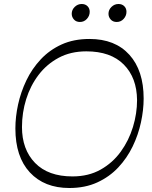

<svg xmlns="http://www.w3.org/2000/svg" viewBox="-20 -933 761 961"><path d="M327 8Q202 8 129.5 -70Q57 -148 57 -290Q57 -348 70.5 -410Q84 -472 112 -530.5Q140 -589 184 -636Q228 -683 288.5 -710.5Q349 -738 428 -738Q556 -738 627.5 -659Q699 -580 699 -440Q699 -383 685.5 -320.5Q672 -258 644 -200Q616 -142 572 -95Q528 -48 467 -20Q406 8 327 8ZM343 -50Q423 -50 483.5 -84Q544 -118 584.5 -174Q625 -230 645.5 -297.5Q666 -365 666 -432Q665 -544 599.5 -610Q534 -676 412 -676Q334 -676 274 -644Q214 -612 173 -558Q132 -504 111 -436.5Q90 -369 90 -297Q90 -185 155.5 -117.5Q221 -50 343 -50ZM380 -823Q361 -823 350 -835.5Q339 -848 339 -864Q339 -884 354 -898.5Q369 -913 389 -913Q407 -913 418 -902Q429 -891 429 -874Q429 -854 415 -838.5Q401 -823 380 -823ZM564 -823Q545 -823 534 -835.5Q523 -848 523 -864Q523 -884 538 -898.5Q553 -913 573 -913Q591 -913 602 -902Q613 -891 613 -874Q613 -854 599 -838.5Q585 -823 564 -823Z"/></svg>

Font: Savate ExtraLight
Style: Italic
Weight: 200
Italic angle: -11°
Designer: Max Esnée
Foundry: Plomb Type
Version: Version 2.000